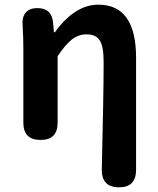

<svg xmlns="http://www.w3.org/2000/svg" viewBox="-20 -594 671 815"><path d="M557.6 -348.6V127Q557.6 201.2 485.4 201.2Q410.2 201.2 412.1 123Q419.9 -195.3 419.9 -331.1Q419.9 -395.5 403.8 -421.9Q387.7 -448.2 347.7 -448.2Q313.5 -448.2 285.6 -426.8Q257.8 -405.3 224.6 -355.5V-73.2Q224.6 0 152.3 0Q79.1 0 79.1 -73.2V-392.6Q79.1 -433.6 76.2 -483.4Q72.3 -519.5 88.4 -539.6Q104.5 -559.6 138.7 -559.6Q199.2 -559.6 205.1 -499L209 -457H212.9Q297.9 -574.2 397.5 -574.2Q557.6 -574.2 557.6 -348.6Z"/></svg>

Font: GenSenMaruGothic TW TTF Bold
Style: Regular
Weight: 700
Version: Version 1.301